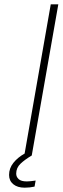

<svg xmlns="http://www.w3.org/2000/svg" viewBox="-20 -720 290 889"><path d="M104 120Q119 120 145 116L140 144Q118 149 94 149Q61 149 41.5 133Q22 117 22 90Q22 59 42 34Q62 9 94 -9L215 -700H250L127 0Q95 19 75 38Q55 57 55 84Q55 99 66.5 109.5Q78 120 104 120Z"/></svg>

Font: Be Vietnam Thin
Style: Italic
Weight: 250
Italic angle: -9°
Designer: Gabriel Lam
Foundry: TypeRant
Version: Version 3.000